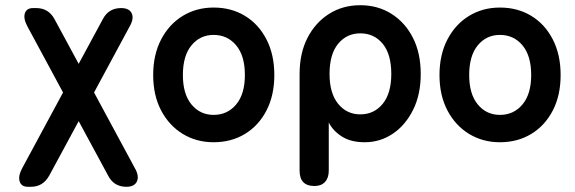

<svg xmlns="http://www.w3.org/2000/svg" viewBox="-20 -535 2208 737"><path d="M465 182Q417 182 395 139L282 -70L169 139Q145 182 99 182H87Q62 182 55.5 161.5Q49 141 65 111L222 -180L85 -434Q69 -464 75.5 -484Q82 -504 107 -504H119Q166 -504 189 -462L282 -290L375 -462Q397 -504 445 -504Q476 -504 485.5 -484Q495 -464 478 -434L341 -180L498 111Q515 141 505.5 161.5Q496 182 465 182Z M800 11Q734 11 681.5 -21Q629 -53 598.5 -111Q568 -169 568 -247Q568 -325 598.5 -383.5Q629 -442 681.5 -474Q734 -506 800 -506Q868 -506 920.5 -474Q973 -442 1003 -383.5Q1033 -325 1033 -247Q1033 -169 1003 -111Q973 -53 920.5 -21Q868 11 800 11ZM800 -94Q853 -94 886.5 -134Q920 -174 920 -247Q920 -321 886.5 -361Q853 -401 800 -401Q748 -401 715 -361Q682 -321 682 -247Q682 -174 715 -134Q748 -94 800 -94Z M1187 179Q1130 179 1130 120V-251Q1130 -331 1160.5 -390Q1191 -449 1243.5 -482Q1296 -515 1363 -515Q1430 -515 1482.5 -482Q1535 -449 1565 -390Q1595 -331 1595 -251Q1595 -172 1565.5 -113Q1536 -54 1487.5 -21.5Q1439 11 1380 11Q1326 11 1291.5 -11.5Q1257 -34 1242 -65V120Q1242 148 1227.5 163.5Q1213 179 1187 179ZM1363 -96Q1416 -96 1449 -136.5Q1482 -177 1482 -251Q1482 -327 1449 -367Q1416 -407 1363 -407Q1311 -407 1278 -367Q1245 -327 1245 -251Q1245 -177 1278 -136.5Q1311 -96 1363 -96Z M1899 11Q1833 11 1780.5 -21Q1728 -53 1697.5 -111Q1667 -169 1667 -247Q1667 -325 1697.5 -383.5Q1728 -442 1780.5 -474Q1833 -506 1899 -506Q1967 -506 2019.5 -474Q2072 -442 2102 -383.5Q2132 -325 2132 -247Q2132 -169 2102 -111Q2072 -53 2019.5 -21Q1967 11 1899 11ZM1899 -94Q1952 -94 1985.5 -134Q2019 -174 2019 -247Q2019 -321 1985.5 -361Q1952 -401 1899 -401Q1847 -401 1814 -361Q1781 -321 1781 -247Q1781 -174 1814 -134Q1847 -94 1899 -94Z"/></svg>

Font: Zen Maru Gothic
Style: Bold
Weight: 700
Designer: Yoshimichi Ohira
Foundry: Positype
Version: Version 1.001